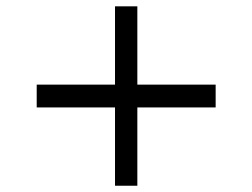

<svg xmlns="http://www.w3.org/2000/svg" viewBox="-20 -593 806 613"><path d="M418.5 -572.8V-322.8H668.5V-250H418.5V0H347.2V-250H97.2V-322.8H347.2V-572.8Z"/></svg>

Font: KhunPaOh
Style: Regular
Weight: 400
Designer: Khon Soe Zaw Thu
Version: Version 1.00 July 11, 2016, initial release